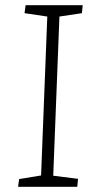

<svg xmlns="http://www.w3.org/2000/svg" viewBox="-20 -723 362 743"><path d="M163 -659 75 -672 79 -703H300L297 -672L210 -659L186 -43L282 -31L279 0H50L54 -30L139 -44Z"/></svg>

Font: Literata 18pt ExtraLight
Style: Italic
Weight: 250
Italic angle: -2°
Designer: Latin by Veronika Burian and Jose Scaglione. Greek by Irene Vlachou. Cyrillic by Vera Evstafieva
Foundry: TypeTogether
Version: Version 3.103;gftools[0.9.29]